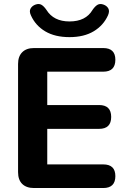

<svg xmlns="http://www.w3.org/2000/svg" viewBox="-20 -947 644 967"><path d="M151 0Q113 0 92 -20.5Q71 -41 71 -80V-625Q71 -663 92 -684Q113 -705 151 -705H500Q561 -705 561 -646Q561 -586 500 -586H218V-418H479Q540 -418 540 -358Q540 -298 479 -298H218V-119H500Q561 -119 561 -60Q561 0 500 0ZM330 -760Q257 -760 208 -789Q159 -818 136 -869Q126 -890 134 -904Q142 -918 159 -924Q176 -930 188.5 -923Q201 -916 214 -897Q250 -839 330 -839Q412 -839 446 -897Q459 -916 471.5 -923Q484 -930 501 -924Q518 -918 525.5 -904.5Q533 -891 524 -870Q501 -819 452 -789.5Q403 -760 330 -760Z"/></svg>

Font: Chiron GoRound TC
Style: Bold
Weight: 700
Designer: Ryoko NISHIZUKA 西塚涼子 (kana, bopomofo & ideographs); Paul D. Hunt (Latin, Greek & Cyrillic); Sandoll Communications 산돌커뮤니
Foundry: Adobe
Version: Version 1.000;hotconv 1.1.1;makeotfexe 2.6.0